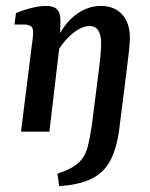

<svg xmlns="http://www.w3.org/2000/svg" viewBox="-20 -445 506 649"><path d="M180 184 174 142Q221 127 244 106.5Q267 86 276 52.5Q285 19 292 -34L316 -223Q319 -246 320.5 -267Q322 -288 322 -298Q322 -326 312.5 -341.5Q303 -357 282 -357Q263 -357 241.5 -343.5Q220 -330 200 -307Q180 -284 166 -256L160 -282Q187 -355 229.5 -390Q272 -425 321 -425Q366 -425 392.5 -396.5Q419 -368 419 -316Q419 -302 416.5 -277.5Q414 -253 410 -222L383 -8Q375 55 353.5 96.5Q332 138 290 159Q248 180 180 184ZM51 0 86 -280Q88 -292 90 -310Q92 -328 92 -336Q92 -353 82.5 -357.5Q73 -362 65 -362H29L34 -401Q64 -413 90.5 -419Q117 -425 134 -425Q160 -425 170.5 -415.5Q181 -406 183 -392Q185 -378 184 -362L183 -306L147 0Z"/></svg>

Font: Rasa Medium
Style: Italic
Weight: 500
Italic angle: -7.10001°
Designer: Anna Giedrys (Yrsa+Rasa design), David Brezina (Yrsa art-direction, Rasa art-direction, design)
Foundry: Rosetta Type Foundry
Version: Version 2.004